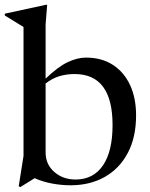

<svg xmlns="http://www.w3.org/2000/svg" viewBox="-23 -762 625 800"><path d="M271 10Q233.5 10 194.2 2.8Q155 -4.5 121.5 -19.5L61.5 17.5L55 14L75 -112.5V-649.5L-3 -697.5V-705L168 -742H173.5L167 -659.5V-434.5Q219.5 -484.5 259.5 -503.2Q299.5 -522 335 -522Q400.5 -522 447.2 -491.8Q494 -461.5 519 -407.5Q544 -353.5 544 -281Q544 -189.5 509.2 -124.2Q474.5 -59 413 -24.5Q351.5 10 271 10ZM167 -126.5Q167 -77.5 203 -45.8Q239 -14 292 -14Q365.5 -14 405.8 -72.5Q446 -131 446 -241Q446 -453.5 288 -453.5Q254 -453.5 224.2 -444.5Q194.5 -435.5 167 -414Z"/></svg>

Font: Newsreader Display
Style: Regular
Weight: 400
Designer: Hugues Gentile
Foundry: Production Type
Version: Version 1.001